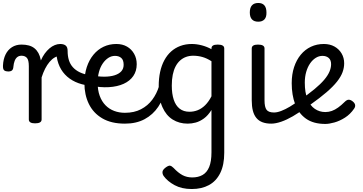

<svg xmlns="http://www.w3.org/2000/svg" viewBox="-75 -815 2446 1292"><path d="M161 15Q140 15 129.5 8.5Q119 2 119 -11V-369Q119 -411 106 -425.5Q93 -440 70 -440Q53 -440 41.5 -431Q30 -422 23.5 -405Q17 -388 15 -365Q14 -349 6 -341.5Q-2 -334 -20 -334Q-36 -334 -46 -341Q-56 -348 -55 -374Q-53 -417 -37.5 -448.5Q-22 -480 5.5 -497.5Q33 -515 70 -515Q97 -515 119 -509Q141 -503 157 -490Q173 -477 183.5 -458Q194 -439 199 -413L200 -408Q211 -434 226 -454.5Q241 -475 258 -489.5Q275 -504 293.5 -511.5Q312 -519 330 -519Q349 -519 358.5 -507Q368 -495 368 -479Q368 -463 358.5 -451Q349 -439 330 -439Q312 -439 293.5 -428.5Q275 -418 258.5 -398.5Q242 -379 228.5 -352.5Q215 -326 205 -294V-11Q205 2 194 8.5Q183 15 161 15Z M524 -239Q473 -245 432 -264Q391 -283 362 -314Q333 -345 318 -387.5Q303 -430 303 -484L330 -519Q354 -519 367 -508.5Q380 -498 380 -473Q380 -438 388.5 -410.5Q397 -383 415.5 -362.5Q434 -342 462 -328.5Q490 -315 529 -309Q548 -306 555 -294.5Q562 -283 559.5 -269.5Q557 -256 547.5 -246.5Q538 -237 524 -239Z M535 -309Q585 -299 626 -299Q667 -299 696.5 -308.5Q726 -318 741.5 -335.5Q757 -353 757 -379Q757 -411 741 -425Q725 -439 699 -439Q675 -439 654 -425.5Q633 -412 616.5 -388Q600 -364 591 -331Q582 -298 582 -259Q582 -208 596 -170Q610 -132 635 -106.5Q660 -81 693.5 -68.5Q727 -56 765 -56Q780 -56 787 -45Q794 -34 794 -19.5Q794 -5 787 6Q780 17 765 17Q674 17 613.5 -18.5Q553 -54 523 -115.5Q493 -177 493 -255Q493 -315 509 -363.5Q525 -412 554 -447Q583 -482 622 -500.5Q661 -519 708 -519Q749 -519 779.5 -501.5Q810 -484 827.5 -453Q845 -422 845 -383Q845 -337 822 -303.5Q799 -270 757 -251Q715 -232 658 -228.5Q601 -225 533 -239Z M766 17Q752 17 745 6Q738 -5 738 -19.5Q738 -34 745 -45Q752 -56 766 -56Q828 -56 874 -80Q920 -104 950 -144.5Q980 -185 995 -235Q999 -247 1011 -247.5Q1023 -248 1033.5 -240.5Q1044 -233 1041 -221Q1026 -150 990 -96.5Q954 -43 898 -13Q842 17 766 17Z M1215 457Q1148 457 1100 431Q1052 405 1026 369Q1017 355 1018.5 341Q1020 327 1040 312Q1059 298 1069.5 300Q1080 302 1093 315Q1124 348 1153 363.5Q1182 379 1219 379Q1259 379 1288 362.5Q1317 346 1332.5 309Q1348 272 1348 210V-75Q1325 -38 1297.5 -18Q1270 2 1242.5 9.5Q1215 17 1188 17Q1131 17 1087 -10.5Q1043 -38 1018 -94Q993 -150 993 -235Q993 -287 1002.5 -331Q1012 -375 1031 -410Q1050 -445 1077 -469Q1104 -493 1139 -506Q1174 -519 1216 -519Q1248 -519 1282.5 -510Q1317 -501 1348 -484V-489Q1348 -502 1358 -508.5Q1368 -515 1390 -515Q1412 -515 1423 -508.5Q1434 -502 1434 -489V213Q1434 295 1407 349.5Q1380 404 1331 430.5Q1282 457 1215 457ZM1200 -63Q1229 -63 1255.5 -73.5Q1282 -84 1305.5 -107Q1329 -130 1348 -167V-403Q1317 -423 1287 -431.5Q1257 -440 1225 -440Q1199 -440 1177 -432Q1155 -424 1137 -408Q1119 -392 1106.5 -368Q1094 -344 1087.5 -312Q1081 -280 1081 -239Q1081 -184 1094 -144.5Q1107 -105 1133.5 -84Q1160 -63 1200 -63Z M1750 17Q1716 17 1691 7.5Q1666 -2 1650 -21.5Q1634 -41 1626.5 -70.5Q1619 -100 1619 -140V-489Q1619 -502 1629.5 -508.5Q1640 -515 1661 -515Q1683 -515 1694 -508.5Q1705 -502 1705 -489V-140Q1705 -95 1718.5 -76.5Q1732 -58 1769 -58Q1783 -58 1790 -46.5Q1797 -35 1795.5 -20.5Q1794 -6 1783 5.5Q1772 17 1750 17ZM1663 -669Q1635 -669 1620.5 -684.5Q1606 -700 1606 -731Q1606 -763 1620.5 -779Q1635 -795 1663 -795Q1690 -795 1704 -779Q1718 -763 1718 -731Q1719 -700 1704.5 -684.5Q1690 -669 1663 -669Z M1750 17Q1736 17 1729.5 5.5Q1723 -6 1724.5 -20.5Q1726 -35 1737 -46.5Q1748 -58 1769 -58Q1790 -58 1817.5 -68.5Q1845 -79 1876 -97.5Q1907 -116 1938 -140Q1951 -151 1962.5 -147.5Q1974 -144 1981 -133Q1988 -122 1987.5 -108.5Q1987 -95 1975 -86Q1936 -56 1895.5 -32.5Q1855 -9 1817.5 4Q1780 17 1750 17Z M2114 19Q2034 19 1984 -16.5Q1934 -52 1911 -114Q1888 -176 1888 -255Q1888 -315 1904 -363.5Q1920 -412 1949 -447Q1978 -482 2017.5 -500.5Q2057 -519 2104 -519Q2145 -519 2175.5 -502Q2206 -485 2223.5 -455.5Q2241 -426 2241 -389Q2241 -359 2230 -329Q2219 -299 2193 -266Q2167 -233 2123 -195Q2079 -157 2014 -111L1939 -139Q2000 -181 2041 -215Q2082 -249 2106.5 -278Q2131 -307 2142 -333Q2153 -359 2153 -383Q2153 -411 2137 -425Q2121 -439 2095 -439Q2071 -439 2049.5 -425.5Q2028 -412 2011.5 -388Q1995 -364 1985.5 -331Q1976 -298 1976 -259Q1976 -192 1994 -148Q2012 -104 2043.5 -82.5Q2075 -61 2114 -61Q2137 -61 2158 -68.5Q2179 -76 2200.5 -91.5Q2222 -107 2244 -129Q2259 -144 2271.5 -144Q2284 -144 2298 -133Q2312 -122 2314.5 -109.5Q2317 -97 2308 -84Q2282 -46 2246.5 -23.5Q2211 -1 2175.5 9Q2140 19 2114 19Z"/></svg>

Font: Playwrite US Modern
Style: Regular
Weight: 400
Designer: Veronika Burian, José Scaglione
Foundry: TypeTogether
Version: Version 1.002